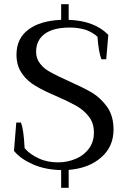

<svg xmlns="http://www.w3.org/2000/svg" viewBox="-20 -805 585 920"><path d="M464 -50C504 -84 524 -129 524 -184C524 -227 514 -263 494 -292C473 -321 449 -344 421 -361C392 -378 355 -396 308 -417C272 -433 244 -447 224 -458C203 -469 186 -482 173 -499C160 -515 153 -534 153 -556C153 -594 167 -623 195 -643C222 -663 262 -673 315 -673C343 -673 368 -669 391 -662C413 -654 432 -643 447 -629C451 -579 457 -543 466 -521C466 -521 489 -521 489 -521C489 -521 499 -638 499 -638C455 -683 392 -707 309 -710C309 -710 309 -785 309 -785C309 -785 273 -785 273 -785C273 -785 273 -710 273 -710C207 -707 155 -692 117 -664C78 -635 59 -595 59 -543C59 -507 68 -477 86 -452C103 -427 125 -408 151 -393C176 -378 210 -361 253 -343C292 -326 324 -310 347 -297C370 -284 390 -267 406 -246C422 -225 430 -200 430 -170C430 -140 422 -114 406 -93C390 -71 369 -55 343 -44C317 -33 289 -27 259 -27C224 -27 193 -33 166 -46C139 -58 116 -74 98 -95C95 -156 89 -197 80 -218C80 -218 58 -218 58 -218C58 -218 47 -82 47 -82C69 -55 100 -34 139 -17C178 0 223 9 273 10C273 10 273 95 273 95C273 95 309 95 309 95C309 95 309 9 309 9C372 4 424 -15 464 -50Z"/></svg>

Font: BUSH 25 TRIRONG 0515 A
Style: Regular
Weight: 400
Designer: Katatrad Team
Foundry: CadsonDemak